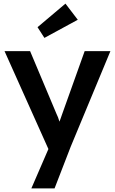

<svg xmlns="http://www.w3.org/2000/svg" viewBox="-20 -809 634 1059"><path d="M153 230 247 13 5 -527H146L292 -180Q300 -165 308 -138Q312 -148 315.5 -158.5Q319 -169 323 -180L447 -527H589L370 0L281 230ZM225 -600 187 -659 341 -789 409 -700Z"/></svg>

Font: Readex Pro Medium
Style: Regular
Weight: 500
Designer: Bonnie Shaver-Troup, Thomas Jockin
Foundry: Lexend
Version: Version 1.204; ttfautohint (v1.8.4.7-5d5b)